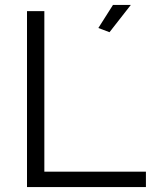

<svg xmlns="http://www.w3.org/2000/svg" viewBox="-20 -755 623 775"><path d="M422 -625 508 -735H436L377 -642ZM89 0H569V-62H159V-710H89Z"/></svg>

Font: FIGSv2-sans-serif
Style: Regular
Weight: 400
Designer: Matt McInerney, Pablo Impallari, Rodrigo Fuenzalida,Mirko Velimirovic
Foundry: Matt McInerney, Pablo Impallari, Rodrigo Fuenzalida
Version: Version 4.021;hotconv 1.0.109;makeotfexe 2.5.65596